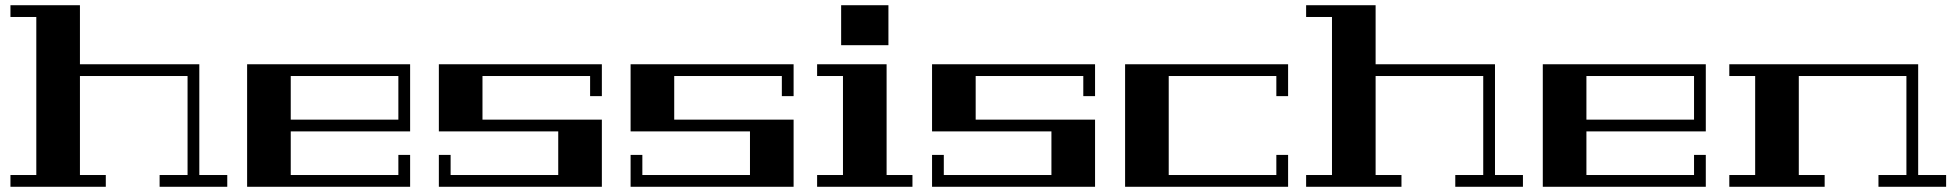

<svg xmlns="http://www.w3.org/2000/svg" viewBox="-20 -715 7486 735"><path d="M850 -45V0H591V-45H698V-424H286V-45H385V0H20V-45H119V-650H20V-695H286V-469H743V-45Z M926 -469H1550V-212H1093V-45H1505V-122H1550V0H926ZM1093 -424V-257H1505V-424Z M2284 -469V-347H2239V-424H1827V-257H2284V0H1660V-122H1705V-45H2117V-212H1660V-469Z M3018 -469V-347H2973V-424H2561V-257H3018V0H2394V-122H2439V-45H2851V-212H2394V-469Z M3374 -45H3473V0H3108V-45H3207V-424H3108V-469H3374ZM3381 -542H3200V-695H3381Z M4172 -469V-347H4127V-424H3715V-257H4172V0H3548V-122H3593V-45H4005V-212H3548V-469Z M4866 -122H4911V0H4287V-469H4911V-347H4866V-424H4454V-45H4866Z M5810 -45V0H5551V-45H5658V-424H5246V-45H5345V0H4980V-45H5079V-650H4980V-695H5246V-469H5703V-45Z M5886 -469H6510V-212H6053V-45H6465V-122H6510V0H5886ZM6053 -424V-257H6465V-424Z M6600 -469H7323V-45H7430V0H7171V-45H7278V-424H6866V-45H6965V0H6600V-45H6699V-424H6600Z"/></svg>

Font: Geostar Fill
Style: Regular
Weight: 400
Designer: Joe Prince
Foundry: Joe Prince
Version: Version 1.002